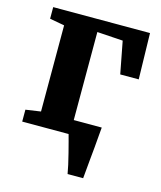

<svg xmlns="http://www.w3.org/2000/svg" viewBox="-110 -628 744 888"><g transform="rotate(15 262.0 -184.0)"><path d="M298 180Q295.5 164 289.8 138.2Q284 112.5 277 84.8Q270 57 263.8 33.8Q257.5 10.5 254.5 -0.5L220 -68.5H395Q393.5 -54 391.5 -28.5Q389.5 -3 386.8 27.5Q384 58 381 88Q378 118 376 142.5Q374 167 372.5 180ZM32.5 0V-57L104.5 -67.5V-480L34 -493V-548.5H497.5L502.5 -328H414L384.5 -482L261 -490V-67.5L372 -57V0Z"/></g></svg>

Font: Merriweather 36pt ExtraBold
Style: Regular
Weight: 800
Designer: Eben Sorkin
Foundry: Eben Sorkin
Version: Version 2.100